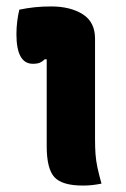

<svg xmlns="http://www.w3.org/2000/svg" viewBox="-20 -570 390 596"><path d="M125 -116V-386H119Q112 -379 104 -375.5Q96 -372 82 -372Q31 -372 31 -464Q31 -484 33.5 -504Q36 -524 40 -540Q64 -545 87.5 -547.5Q111 -550 139 -550Q198 -550 236.5 -526Q275 -502 275 -450V-139Q275 -112 276.5 -91.5Q278 -71 282.5 -50Q287 -29 295 0Q280 3 266.5 4.5Q253 6 237 6Q173 6 149 -20Q125 -46 125 -116Z"/></svg>

Font: Recursive Sn Csl St XBd
Style: Regular
Weight: 800
Version: Version 1.085;hotconv 1.1.0;makeotfexe 2.6.0; ttfautohint (v